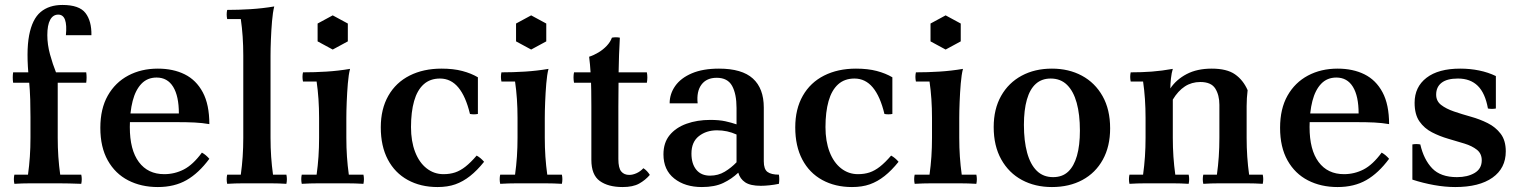

<svg xmlns="http://www.w3.org/2000/svg" viewBox="-20 -740 6138 775"><path d="M349 -598H246Q250 -639 242.5 -660Q235 -681 215 -681Q194 -681 182.5 -660Q171 -639 171 -598Q171 -560 182 -520Q193 -480 206 -448L213 -406V-184Q213 -144 215.5 -107.5Q218 -71 223 -35H308Q312 -17 308 2Q253 0 219.5 0Q186 0 158 0Q130 0 100.5 0Q71 0 38 2Q34 -17 38 -35H93Q98 -71 100.5 -107.5Q103 -144 103 -184V-268Q103 -303 102 -338.5Q101 -374 97 -418Q85 -531 97.5 -597Q110 -663 144 -691.5Q178 -720 232 -720Q300 -720 325 -687.5Q350 -655 349 -598ZM328 -406H33Q30 -428 33 -448H328Q331 -428 328 -406Z M617 15Q550 15 497.5 -12Q445 -39 415 -92.5Q385 -146 385 -224Q385 -301 415 -354Q445 -407 497.5 -435Q550 -463 617 -463Q679 -463 725.5 -440Q772 -417 798.5 -367.5Q825 -318 825 -239Q796 -244 765.5 -245.5Q735 -247 692 -247H484V-282H702Q702 -352 679 -389.5Q656 -427 612 -427Q575 -427 551 -402Q527 -377 515.5 -332.5Q504 -288 504 -227Q504 -135 540.5 -86Q577 -37 643 -37Q685 -37 722 -56Q759 -75 795 -124Q804 -119 811 -113Q818 -107 825 -99Q782 -41 733 -13Q684 15 617 15Z M1136 -35Q1140 -17 1136 2Q1104 0 1074.5 0Q1045 0 1017 0Q989 0 959.5 0Q930 0 897 2Q893 -17 897 -35H952Q957 -71 959.5 -107.5Q962 -144 962 -184V-516Q962 -595 952 -663H897Q893 -682 897 -700Q942 -700 991 -703Q1040 -706 1087 -714Q1081 -690 1078 -654Q1075 -618 1073.5 -580.5Q1072 -543 1072 -516V-184Q1072 -144 1074.5 -107.5Q1077 -71 1082 -35Z M1447 -35Q1451 -17 1447 2Q1413 0 1382 0Q1351 0 1323 0Q1295 0 1264 0Q1233 0 1198 2Q1194 -17 1198 -35H1258Q1263 -71 1265.5 -107.5Q1268 -144 1268 -184V-264Q1268 -343 1258 -411H1203Q1199 -430 1203 -448Q1250 -448 1298 -451Q1346 -454 1393 -462Q1387 -439 1384 -402.5Q1381 -366 1379.5 -328.5Q1378 -291 1378 -264V-184Q1378 -144 1380.5 -107.5Q1383 -71 1388 -35ZM1323 -678 1384 -645V-573L1323 -540L1262 -573V-645Z M1746 15Q1678 15 1626 -13.5Q1574 -42 1545.5 -96Q1517 -150 1517 -226Q1517 -300 1547.5 -353.5Q1578 -407 1633.5 -435Q1689 -463 1762 -463Q1810 -463 1846 -453.5Q1882 -444 1909 -428V-280Q1893 -277 1877 -280Q1860 -351 1830 -387Q1800 -423 1756 -423Q1716 -423 1690 -399.5Q1664 -376 1651.5 -332Q1639 -288 1639 -227Q1639 -170 1655.5 -127Q1672 -84 1702 -60.5Q1732 -37 1770 -37Q1796 -37 1817 -44Q1838 -51 1859 -67.5Q1880 -84 1904 -112Q1913 -107 1920 -101Q1927 -95 1934 -87Q1906 -52 1877.5 -29.5Q1849 -7 1818 4Q1787 15 1746 15Z M2248 -35Q2252 -17 2248 2Q2214 0 2183 0Q2152 0 2124 0Q2096 0 2065 0Q2034 0 1999 2Q1995 -17 1999 -35H2059Q2064 -71 2066.5 -107.5Q2069 -144 2069 -184V-264Q2069 -343 2059 -411H2004Q2000 -430 2004 -448Q2051 -448 2099 -451Q2147 -454 2194 -462Q2188 -439 2185 -402.5Q2182 -366 2180.5 -328.5Q2179 -291 2179 -264V-184Q2179 -144 2181.5 -107.5Q2184 -71 2189 -35ZM2124 -678 2185 -645V-573L2124 -540L2063 -573V-645Z M2493 15Q2435 15 2401 -9.5Q2367 -34 2367 -95V-310Q2367 -340 2366.5 -375Q2366 -410 2364 -445Q2362 -480 2358 -511Q2377 -517 2396 -528.5Q2415 -540 2429.5 -555.5Q2444 -571 2450 -588Q2466 -591 2482 -588Q2478 -518 2477 -448.5Q2476 -379 2476 -309V-98Q2476 -62 2487.5 -48Q2499 -34 2520 -34Q2534 -34 2549.5 -41Q2565 -48 2577 -61Q2585 -56 2591.5 -49Q2598 -42 2603 -34Q2585 -13 2560 1Q2535 15 2493 15ZM2297 -406Q2293 -428 2297 -448H2591Q2595 -428 2591 -406Z M2813 15Q2745 15 2701.5 -19.5Q2658 -54 2658 -117Q2658 -164 2683 -194.5Q2708 -225 2751 -240.5Q2794 -256 2847 -256Q2883 -256 2908 -250.5Q2933 -245 2953 -238V-197Q2916 -214 2874 -214Q2831 -214 2801 -190.5Q2771 -167 2771 -120Q2771 -79 2790.5 -55Q2810 -31 2846 -31Q2879 -31 2905.5 -47Q2932 -63 2953 -85L2960 -43Q2934 -18 2899.5 -1.5Q2865 15 2813 15ZM3063 -306V-89Q3063 -57 3078 -46Q3093 -35 3124 -35Q3127 -17 3124 2Q3105 6 3085.5 8Q3066 10 3051 10Q3009 10 2988 -4Q2967 -18 2960 -43L2953 -85V-304Q2953 -361 2935 -393.5Q2917 -426 2873 -426Q2832 -426 2811.5 -398.5Q2791 -371 2796 -323H2683Q2683 -361 2705.5 -393Q2728 -425 2772.5 -444Q2817 -463 2882 -463Q2975 -463 3019 -423Q3063 -383 3063 -306Z M3419 15Q3351 15 3299 -13.5Q3247 -42 3218.5 -96Q3190 -150 3190 -226Q3190 -300 3220.5 -353.5Q3251 -407 3306.5 -435Q3362 -463 3435 -463Q3483 -463 3519 -453.5Q3555 -444 3582 -428V-280Q3566 -277 3550 -280Q3533 -351 3503 -387Q3473 -423 3429 -423Q3389 -423 3363 -399.5Q3337 -376 3324.5 -332Q3312 -288 3312 -227Q3312 -170 3328.5 -127Q3345 -84 3375 -60.5Q3405 -37 3443 -37Q3469 -37 3490 -44Q3511 -51 3532 -67.5Q3553 -84 3577 -112Q3586 -107 3593 -101Q3600 -95 3607 -87Q3579 -52 3550.5 -29.5Q3522 -7 3491 4Q3460 15 3419 15Z M3921 -35Q3925 -17 3921 2Q3887 0 3856 0Q3825 0 3797 0Q3769 0 3738 0Q3707 0 3672 2Q3668 -17 3672 -35H3732Q3737 -71 3739.5 -107.5Q3742 -144 3742 -184V-264Q3742 -343 3732 -411H3677Q3673 -430 3677 -448Q3724 -448 3772 -451Q3820 -454 3867 -462Q3861 -439 3858 -402.5Q3855 -366 3853.5 -328.5Q3852 -291 3852 -264V-184Q3852 -144 3854.5 -107.5Q3857 -71 3862 -35ZM3797 -678 3858 -645V-573L3797 -540L3736 -573V-645Z M4221 -423Q4185 -423 4161 -401.5Q4137 -380 4125 -338Q4113 -296 4113 -236Q4113 -171 4126 -123.5Q4139 -76 4165 -50.5Q4191 -25 4231 -25L4226 15Q4158 15 4105 -13.5Q4052 -42 4021.5 -96.5Q3991 -151 3991 -227Q3991 -300 4021 -353Q4051 -406 4104 -434.5Q4157 -463 4226 -463ZM4231 -25Q4268 -25 4291.5 -47Q4315 -69 4327 -111Q4339 -153 4339 -213Q4339 -278 4326 -325Q4313 -372 4287 -397.5Q4261 -423 4221 -423L4226 -463Q4294 -463 4347 -434.5Q4400 -406 4430.5 -352Q4461 -298 4461 -222Q4461 -149 4431.5 -95.5Q4402 -42 4349 -13.5Q4296 15 4226 15Z M4539 2Q4535 -17 4539 -35H4594Q4599 -71 4601.5 -107.5Q4604 -144 4604 -184V-264Q4604 -343 4594 -411H4544Q4540 -430 4544 -448Q4589 -448 4629 -451Q4669 -454 4714 -462Q4709 -446 4706.5 -423.5Q4704 -401 4704 -383L4714 -338V-184Q4714 -144 4716.5 -107.5Q4719 -71 4724 -35H4778Q4782 -17 4778 2Q4746 0 4716.5 0Q4687 0 4659 0Q4631 0 4601.5 0Q4572 0 4539 2ZM4837 2Q4833 -17 4837 -35H4892Q4897 -71 4899.5 -107.5Q4902 -144 4902 -184V-317Q4902 -356 4885.5 -382.5Q4869 -409 4825 -409Q4790 -409 4762.5 -391Q4735 -373 4714 -338L4704 -383Q4728 -419 4770 -441Q4812 -463 4871 -463Q4932 -463 4965 -440Q4998 -417 5016 -376Q5014 -361 5013 -344Q5012 -327 5012 -312V-184Q5012 -144 5014.5 -107.5Q5017 -71 5022 -35H5077Q5081 -17 5077 2Q5045 0 5015.5 0Q4986 0 4957 0Q4929 0 4899.5 0Q4870 0 4837 2Z M5379 15Q5312 15 5259.5 -12Q5207 -39 5177 -92.5Q5147 -146 5147 -224Q5147 -301 5177 -354Q5207 -407 5259.5 -435Q5312 -463 5379 -463Q5441 -463 5487.5 -440Q5534 -417 5560.5 -367.5Q5587 -318 5587 -239Q5558 -244 5527.5 -245.5Q5497 -247 5454 -247H5246V-282H5464Q5464 -352 5441 -389.5Q5418 -427 5374 -427Q5337 -427 5313 -402Q5289 -377 5277.5 -332.5Q5266 -288 5266 -227Q5266 -135 5302.5 -86Q5339 -37 5405 -37Q5447 -37 5484 -56Q5521 -75 5557 -124Q5566 -119 5573 -113Q5580 -107 5587 -99Q5544 -41 5495 -13Q5446 15 5379 15Z M5854 15Q5813 15 5768.5 7Q5724 -1 5681 -15V-157Q5697 -160 5713 -157Q5727 -96 5761 -60.5Q5795 -25 5861 -25Q5904 -25 5932.5 -42Q5961 -59 5961 -93Q5961 -120 5941.5 -135.5Q5922 -151 5891 -160.5Q5860 -170 5825.5 -180Q5791 -190 5760 -206Q5729 -222 5709.5 -250Q5690 -278 5690 -325Q5690 -389 5738 -426Q5786 -463 5874 -463Q5914 -463 5950.5 -455.5Q5987 -448 6018 -433V-302Q6002 -299 5986 -302Q5975 -364 5945 -393.5Q5915 -423 5865 -423Q5821 -423 5799 -406Q5777 -389 5777 -358Q5777 -332 5797 -316.5Q5817 -301 5849 -290Q5881 -279 5917 -269Q5953 -259 5985 -243Q6017 -227 6037.5 -200Q6058 -173 6058 -129Q6058 -61 6004.5 -23Q5951 15 5854 15Z"/></svg>

Font: Poltawski Nowy Medium
Style: Regular
Weight: 500
Version: Version 1.001;gftools[0.9.25]